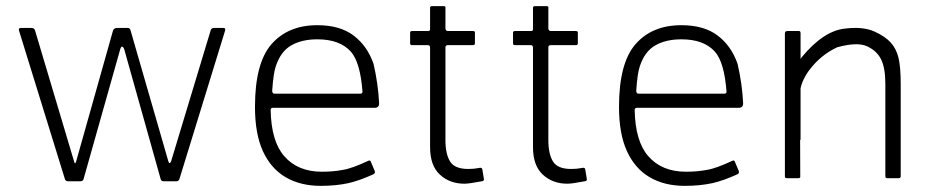

<svg xmlns="http://www.w3.org/2000/svg" viewBox="-20 -590 3032 625"><path d="M372 -432 252 -7Q250 0 242 0H201Q193 0 191 -8L42 -490Q39 -499 48 -499H82Q92 -499 94 -491L221 -65Q224 -52 228 -65L348 -491Q351 -499 362 -499H396Q403 -499 405 -491L528 -65Q532 -53 537 -65L666 -492Q668 -499 677 -499H707Q716 -499 712 -488L564 -7Q561 0 555 0H512Q505 0 503 -7L384 -431Q377 -445 372 -432Z M1160 -291Q1153 -387 1122 -422Q1086 -462 1013 -462Q963 -462 928.5 -442.5Q894 -423 878 -375Q870 -353 866 -294Q867 -285 873 -285H1152Q1160 -285 1160 -291ZM861 -232Q863 -130 905 -82Q949 -31 1028 -31Q1065 -31 1096 -37Q1124 -41 1180 -67Q1185 -69 1187 -64L1200 -33Q1202 -26 1196 -23Q1150 -2 1115 6Q1074 15 1024 15Q958 15 910 -13Q862 -41 836 -97.5Q810 -154 810 -242Q810 -385 864 -446.5Q918 -508 1013 -508Q1087 -508 1131.5 -474Q1176 -440 1196 -382Q1211 -317 1214 -255Q1215 -239 1199 -239H867Q861 -238 861 -232Z M1380 -111V-435Q1380 -443 1373 -443H1321Q1315 -443 1315 -449V-483Q1315 -489 1321 -489H1373Q1381 -489 1380 -496V-564Q1380 -570 1386 -570H1425Q1431 -570 1430 -564V-497Q1431 -489 1438 -489H1519Q1527 -489 1526 -483V-449Q1526 -443 1519 -443H1438Q1430 -443 1430 -436V-134Q1430 -89 1445 -64.5Q1460 -40 1504 -40Q1523 -40 1538 -43Q1549 -46 1550 -39L1555 -9Q1557 -1 1549 0Q1507 8 1492 8Q1444 8 1412 -21.5Q1380 -51 1380 -111Z M1715 -111V-435Q1715 -443 1708 -443H1656Q1650 -443 1650 -449V-483Q1650 -489 1656 -489H1708Q1716 -489 1715 -496V-564Q1715 -570 1721 -570H1760Q1766 -570 1765 -564V-497Q1766 -489 1773 -489H1854Q1862 -489 1861 -483V-449Q1861 -443 1854 -443H1773Q1765 -443 1765 -436V-134Q1765 -89 1780 -64.5Q1795 -40 1839 -40Q1858 -40 1873 -43Q1884 -46 1885 -39L1890 -9Q1892 -1 1884 0Q1842 8 1827 8Q1779 8 1747 -21.5Q1715 -51 1715 -111Z M2345 -291Q2338 -387 2307 -422Q2271 -462 2198 -462Q2148 -462 2113.5 -442.5Q2079 -423 2063 -375Q2055 -353 2051 -294Q2052 -285 2058 -285H2337Q2345 -285 2345 -291ZM2046 -232Q2048 -130 2090 -82Q2134 -31 2213 -31Q2250 -31 2281 -37Q2309 -41 2365 -67Q2370 -69 2372 -64L2385 -33Q2387 -26 2381 -23Q2335 -2 2300 6Q2259 15 2209 15Q2143 15 2095 -13Q2047 -41 2021 -97.5Q1995 -154 1995 -242Q1995 -385 2049 -446.5Q2103 -508 2198 -508Q2272 -508 2316.5 -474Q2361 -440 2381 -382Q2396 -317 2399 -255Q2400 -239 2384 -239H2052Q2046 -238 2046 -232Z M2535 -16V-286Q2538 -329 2590 -404Q2661 -490 2731 -497Q2788 -504 2825 -488Q2861 -472 2879.5 -451.5Q2898 -431 2905 -401Q2912 -371 2912 -317V-16Q2912 -10 2905 -10H2868Q2862 -10 2862 -16V-317Q2862 -369 2848 -397Q2834 -425 2802 -439.5Q2770 -454 2705 -436Q2651 -411 2613 -360Q2586 -322 2584 -288L2585 -16Q2586 -10 2579 -10H2541Q2535 -10 2535 -16ZM2586 -135H2535V-481Q2535 -489 2543 -489H2581Q2586 -489 2586 -482Z"/></svg>

Font: Vivano Light
Style: Regular
Weight: 300
Designer: Joe Prince, Josias Burgherr
Version: Version 2.064;September 19, 2022;FontCreator 14.0.0.2877 64-